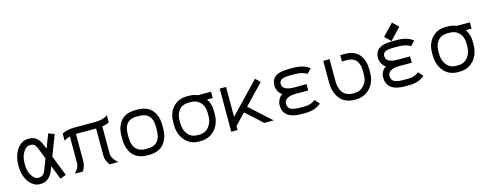

<svg xmlns="http://www.w3.org/2000/svg" viewBox="-27 -1426 5454 2150"><g transform="rotate(-15 2700.5 -351.0)"><path d="M377.4 -250.5 331.1 -368.7Q316.4 -407.2 300.8 -423.1Q285.2 -439 251.5 -439H242.2Q203.1 -439 169.9 -387Q136.7 -335 136.7 -258.3V-241.7Q136.7 -164.6 169.9 -112.8Q203.1 -61 242.2 -61H251.5Q275.9 -61 295.7 -75.4Q315.4 -89.8 331.1 -130.9ZM399.4 -104.5Q354.5 12.2 251.5 12.2H242.2Q192.4 12.2 150.9 -22.7Q109.4 -57.6 86.4 -115.7Q63.5 -173.8 63.5 -241.7V-258.3Q63.5 -326.2 86.9 -384.5Q110.4 -442.9 151.6 -477.5Q192.9 -512.2 242.2 -512.2H251.5Q283.2 -512.2 308.1 -502.9Q333 -493.7 350.1 -475.8Q367.2 -458 378.2 -439.5Q389.2 -420.9 399.4 -395L416.5 -351.6L479 -513.2L547.4 -486.8L456.1 -250.5L548.8 -13.2L480.5 12.2L417 -149.4Z M779.8 -500H1021.5Q1112.3 -500 1165.5 -539.1V-455.1Q1129.9 -439 1084.5 -431.6V-111.3Q1084.5 -86.4 1104.2 -55.9Q1124 -25.4 1153.8 0H1053.7Q1011.2 -57.1 1011.2 -111.3V-426.8H777.8V-111.3Q777.8 -55.7 743.7 0H649.4Q674.3 -22.9 689.5 -53Q704.6 -83 704.6 -111.3V-417.5Q665.5 -406.7 635.3 -385.3V-469.7Q699.7 -500 779.8 -500Z M1736.8 -274.4V-234.4Q1736.8 -180.7 1723.1 -136.5Q1709.5 -92.3 1682.6 -58.6Q1655.8 -24.9 1612.1 -6.3Q1568.4 12.2 1511.2 12.2H1486.3Q1430.2 12.2 1387 -6.8Q1343.8 -25.9 1317.1 -59.8Q1290.5 -93.8 1277.1 -137.9Q1263.7 -182.1 1263.7 -234.9V-273.9Q1263.7 -381.3 1320.3 -446.5Q1377 -511.7 1485.4 -511.7H1513.2Q1622.6 -511.7 1679.7 -447Q1736.8 -382.3 1736.8 -274.4ZM1513.2 -438.5H1485.4Q1336.9 -438.5 1336.9 -273.9V-234.9Q1336.9 -207.5 1340.8 -183.8Q1344.7 -160.2 1355.2 -137Q1365.7 -113.8 1382.1 -97.4Q1398.4 -81.1 1425 -71Q1451.7 -61 1486.3 -61H1511.2Q1663.6 -61 1663.6 -234.4V-274.4Q1663.6 -438.5 1513.2 -438.5Z M2336.9 -274.4V-239.3Q2336.9 -169.4 2309.1 -112.3Q2281.2 -55.2 2229.2 -21.5Q2177.2 12.2 2110.8 12.2H2085.4Q1987.3 12.2 1925.5 -59.8Q1863.8 -131.8 1863.8 -239.7V-273.9Q1863.8 -378.4 1924.8 -445.1Q1985.8 -511.7 2084.5 -511.7H2112.3Q2164.6 -511.7 2209 -491.7L2361.3 -492.2V-418.9H2295.4Q2336.9 -357.9 2336.9 -274.4ZM2112.3 -438.5H2084.5Q2015.6 -438.5 1976.3 -392.8Q1937 -347.2 1937 -273.9V-239.7Q1937 -164.1 1977.1 -112.5Q2017.1 -61 2085.4 -61H2110.8Q2179.7 -61 2221.7 -111.8Q2263.7 -162.6 2263.7 -239.3V-274.4Q2263.7 -347.2 2222.7 -392.8Q2181.6 -438.5 2112.3 -438.5Z M2657.2 -172.4 2537.1 -46.9V0H2463.9V-500H2537.1V-152.8L2874 -504.4L2926.8 -453.6L2708 -225.1L2955.6 0H2846.7Z M3270.5 -439Q3228.5 -439 3201.2 -434.6Q3173.8 -430.2 3160.2 -420.7Q3146.5 -411.1 3141.8 -400.4Q3137.2 -389.6 3137.2 -373Q3137.2 -351.1 3148.7 -335.4Q3160.2 -319.8 3180.7 -311.8Q3201.2 -303.7 3223.6 -300.3Q3246.1 -296.9 3272.9 -296.9H3416V-223.6H3272.9Q3202.6 -223.6 3169.9 -201.2Q3137.2 -178.7 3137.2 -151.9V-143.6Q3137.2 -129.9 3139.4 -119.9Q3141.6 -109.9 3149.4 -98.1Q3157.2 -86.4 3171.1 -78.9Q3185.1 -71.3 3210.2 -66.2Q3235.4 -61 3270.5 -61H3322.3Q3371.1 -61 3401.6 -71.8Q3432.1 -82.5 3455.6 -103L3503.4 -47.4Q3435.1 12.2 3322.3 12.2H3270.5Q3218.8 12.2 3179.9 1.7Q3141.1 -8.8 3119.6 -24.4Q3098.1 -40 3085 -62Q3071.8 -84 3067.9 -103Q3064 -122.1 3064 -143.6V-151.9Q3064 -180.2 3078.9 -209.2Q3093.8 -238.3 3125 -259.3Q3092.3 -281.2 3078.1 -311.8Q3064 -342.3 3064 -373Q3064 -402.3 3072 -425.3Q3080.1 -448.2 3095.5 -463.1Q3110.8 -478 3129.4 -488Q3147.9 -498 3172.6 -503.2Q3197.3 -508.3 3220 -510.3Q3242.7 -512.2 3270.5 -512.2H3322.3Q3380.4 -512.2 3429.7 -497.3Q3479 -482.4 3506.3 -456.1L3455.6 -403.3Q3440.4 -417.5 3404.8 -428.2Q3369.1 -439 3322.3 -439Z M3927.2 -512.7Q3980.5 -512.7 4021.5 -493.9Q4062.5 -475.1 4087.4 -442.1Q4112.3 -409.2 4124.8 -366.9Q4137.2 -324.7 4137.2 -274.4V-231.9Q4137.2 -164.6 4107.9 -108.6Q4078.6 -52.7 4026.1 -20.3Q3973.6 12.2 3908.7 12.2H3893.6Q3845.2 12.2 3805.9 -2.2Q3766.6 -16.6 3740.7 -41.3Q3714.8 -65.9 3697.3 -99.9Q3679.7 -133.8 3671.9 -171.4Q3664.1 -209 3664.1 -250.5V-500H3737.3V-250.5Q3737.3 -221.2 3741.5 -195.6Q3745.6 -169.9 3756.6 -144.5Q3767.6 -119.1 3784.4 -101.3Q3801.3 -83.5 3829.3 -72.3Q3857.4 -61 3893.6 -61H3908.7Q3975.6 -61 4019.8 -109.6Q4064 -158.2 4064 -231.9V-274.4Q4064 -300.3 4060.3 -322.8Q4056.6 -345.2 4047.1 -367.2Q4037.6 -389.2 4022.7 -404.8Q4007.8 -420.4 3983.4 -429.9Q3959 -439.5 3927.2 -439.5H3864.7V-512.7Z M4470.7 -439Q4428.7 -439 4401.4 -434.6Q4374 -430.2 4360.4 -420.7Q4346.7 -411.1 4342 -400.4Q4337.4 -389.6 4337.4 -373Q4337.4 -351.1 4348.9 -335.4Q4360.4 -319.8 4380.9 -311.8Q4401.4 -303.7 4423.8 -300.3Q4446.3 -296.9 4473.1 -296.9H4616.2V-223.6H4473.1Q4402.8 -223.6 4370.1 -201.2Q4337.4 -178.7 4337.4 -151.9V-143.6Q4337.4 -129.9 4339.6 -119.9Q4341.8 -109.9 4349.6 -98.1Q4357.4 -86.4 4371.3 -78.9Q4385.3 -71.3 4410.4 -66.2Q4435.5 -61 4470.7 -61H4522.5Q4571.3 -61 4601.8 -71.8Q4632.3 -82.5 4655.8 -103L4703.6 -47.4Q4635.3 12.2 4522.5 12.2H4470.7Q4418.9 12.2 4380.1 1.7Q4341.3 -8.8 4319.8 -24.4Q4298.3 -40 4285.2 -62Q4272 -84 4268.1 -103Q4264.2 -122.1 4264.2 -143.6V-151.9Q4264.2 -180.2 4279.1 -209.2Q4293.9 -238.3 4325.2 -259.3Q4292.5 -281.2 4278.3 -311.8Q4264.2 -342.3 4264.2 -373Q4264.2 -402.3 4272.2 -425.3Q4280.3 -448.2 4295.7 -463.1Q4311 -478 4329.6 -488Q4348.1 -498 4372.8 -503.2Q4397.5 -508.3 4420.2 -510.3Q4442.9 -512.2 4470.7 -512.2H4522.5Q4580.6 -512.2 4629.9 -497.3Q4679.2 -482.4 4706.5 -456.1L4655.8 -403.3Q4640.6 -417.5 4605 -428.2Q4569.3 -439 4522.5 -439ZM4460 -516.6 4391.6 -582.5 4517.6 -715.3 4585.9 -649.4Z M5337.4 -274.4V-239.3Q5337.4 -169.4 5309.6 -112.3Q5281.7 -55.2 5229.7 -21.5Q5177.7 12.2 5111.3 12.2H5085.9Q4987.8 12.2 4926 -59.8Q4864.3 -131.8 4864.3 -239.7V-273.9Q4864.3 -378.4 4925.3 -445.1Q4986.3 -511.7 5085 -511.7H5112.8Q5165 -511.7 5209.5 -491.7L5361.8 -492.2V-418.9H5295.9Q5337.4 -357.9 5337.4 -274.4ZM5112.8 -438.5H5085Q5016.1 -438.5 4976.8 -392.8Q4937.5 -347.2 4937.5 -273.9V-239.7Q4937.5 -164.1 4977.5 -112.5Q5017.6 -61 5085.9 -61H5111.3Q5180.2 -61 5222.2 -111.8Q5264.2 -162.6 5264.2 -239.3V-274.4Q5264.2 -347.2 5223.1 -392.8Q5182.1 -438.5 5112.8 -438.5Z"/></g></svg>

Font: Anka/Coder
Style: Regular
Weight: 400
Monospace: yes
Version: Version 001.100